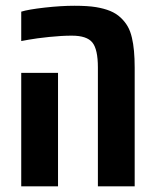

<svg xmlns="http://www.w3.org/2000/svg" viewBox="-20 -660 547 680"><path d="M447.3 -525.9Q457 -485.4 457 -420.4V0H326.7V-420.9Q326.7 -485.4 307.1 -509.5Q287.6 -533.7 234.4 -533.7Q198.7 -533.7 153.8 -529.1Q108.9 -524.4 82 -519.5L55.2 -514.6V-618.7Q80.1 -626.5 138.2 -633.1Q196.3 -639.6 243.4 -639.6Q290.5 -639.6 319.8 -634.8Q349.1 -629.9 370.4 -621.1Q391.6 -612.3 407 -597.9Q422.4 -583.5 432.1 -566.7Q441.9 -549.8 447.3 -525.9ZM185.5 0H55.2V-401.9H185.5Z"/></svg>

Font: Open Sans Hebrew Condensed
Style: Bold
Weight: 700
Width: 3
Foundry: Ascender Corporation, Yanek Iontef
Version: Version 2.001;PS 002.001;hotconv 1.0.70;makeotf.lib2.5.58329